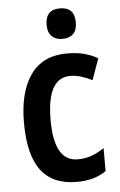

<svg xmlns="http://www.w3.org/2000/svg" viewBox="-54 -790 523 839"><g transform="rotate(-5 207.5 -371.0)"><path d="M249 10Q144 10 92.5 -58Q41 -126 41 -268Q41 -402 94.5 -477.5Q148 -553 254 -553Q299 -553 331.5 -544Q364 -535 389 -520L356 -427Q330 -440 306.5 -447Q283 -454 260 -454Q158 -454 158 -269Q158 -88 261 -88Q295 -88 322.5 -98Q350 -108 378 -127V-26Q350 -7 318.5 1.5Q287 10 249 10ZM241 -752Q305 -752 305 -685Q305 -651 288 -634.5Q271 -618 241 -618Q212 -618 194.5 -634.5Q177 -651 177 -685Q177 -752 241 -752Z"/></g></svg>

Font: Noto Sans Gurmukhi Condensed SemiBold
Style: Regular
Weight: 600
Width: 3
Designer: Jelle Bosma - Monotype Design Team
Foundry: Monotype Imaging Inc.
Version: Version 2.004; ttfautohint (v1.8.4.7-5d5b)